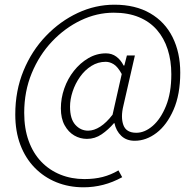

<svg xmlns="http://www.w3.org/2000/svg" viewBox="-20 -651 823 817"><path d="M336 146Q273 146 220 124.5Q167 103 127.5 62.5Q88 22 66.5 -35Q45 -92 45 -164Q45 -265 80 -350Q115 -435 175.5 -498Q236 -561 311 -596Q386 -631 467 -631Q556 -631 619 -594.5Q682 -558 714.5 -492.5Q747 -427 747 -342Q747 -249 718.5 -184Q690 -119 646 -85.5Q602 -52 553 -52Q518 -52 496 -73Q474 -94 467 -127H465Q441 -99 412.5 -79.5Q384 -60 350 -60Q321 -60 296 -74.5Q271 -89 255 -118Q239 -147 239 -190Q239 -233 253.5 -274.5Q268 -316 294.5 -349.5Q321 -383 356 -403.5Q391 -424 431 -424Q456 -424 475 -410Q494 -396 506 -372H509L520 -415H554L505 -201Q493 -152 505 -119Q517 -86 560 -86Q596 -86 630 -115.5Q664 -145 686.5 -200.5Q709 -256 709 -335Q709 -393 693.5 -441Q678 -489 647.5 -524Q617 -559 571 -578Q525 -597 464 -597Q392 -597 324 -564.5Q256 -532 201.5 -474.5Q147 -417 115 -339.5Q83 -262 83 -171Q83 -104 102 -51.5Q121 1 155.5 37Q190 73 237 92Q284 111 339 111Q382 111 417 102Q452 93 484 74L500 103Q460 125 419 135.5Q378 146 336 146ZM355 -95Q380 -95 406.5 -112Q433 -129 459 -163L498 -336Q481 -367 464 -377.5Q447 -388 430 -388Q397 -388 369 -370.5Q341 -353 320.5 -324Q300 -295 289 -261.5Q278 -228 278 -197Q278 -145 300.5 -120Q323 -95 355 -95Z"/></svg>

Font: Source Sans 3 ExtraLight Light
Style: Italic
Weight: 300
Italic angle: -11°
Version: Version 3.052;hotconv 1.1.0;makeotfexe 2.6.0